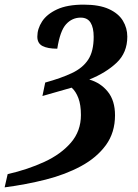

<svg xmlns="http://www.w3.org/2000/svg" viewBox="-104 -568 597 828"><path d="M-71 183Q16 163 87.5 130Q159 97 202 47Q245 -3 245 -72Q245 -116 234 -145Q223 -174 205 -190L79 -154L91 -212Q160 -231 206.5 -253Q253 -275 276.5 -311Q300 -347 300 -409Q300 -449 286.5 -470.5Q273 -492 244 -492Q207 -492 181 -463.5Q155 -435 143 -358Q102 -358 79.5 -369.5Q57 -381 57 -410Q57 -444 77.5 -475.5Q98 -507 142 -527.5Q186 -548 257 -548Q324 -548 365.5 -529Q407 -510 426 -478.5Q445 -447 445 -410Q445 -341 399 -297.5Q353 -254 281 -225Q330 -211 361 -172.5Q392 -134 392 -71Q392 4 352.5 58Q313 112 245.5 148.5Q178 185 93 206.5Q8 228 -84 240Z"/></svg>

Font: Noto Serif SemiCondensed
Style: Bold Italic
Weight: 700
Width: 4
Italic angle: -12°
Designer: Monotype Design Team
Foundry: Monotype Imaging Inc.
Version: Version 2.014